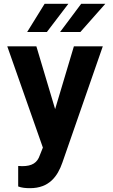

<svg xmlns="http://www.w3.org/2000/svg" viewBox="-20 -770 588 1003"><path d="M18 -528 204 1 188 41C175 80 148 98 96 98C89 98 82 97 75 97V204C93 211 113 213 137 213C237 213 281 151 306 79L517 -528H366L268 -200L170 -528ZM122 -603H225L337 -750H213ZM294 -603H400L530 -750H404Z"/></svg>

Font: Asimov Pro
Style: Bd
Weight: 700
Designer: Google
Version: Version 2.000980; 2014